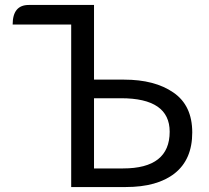

<svg xmlns="http://www.w3.org/2000/svg" viewBox="-20 -754 844 774"><path d="M267 0V-655H31Q31 -734 96 -734H359V-433H480Q604 -433 679 -381Q755 -329 755 -220Q755 -111 684 -55Q614 0 487 0ZM359 -75H476Q664 -75 664 -223Q664 -358 468 -358H359Z"/></svg>

Font: Swei Toothpaste CJK TC
Style: Regular
Weight: 400
Version: Version 1.0